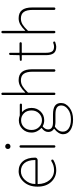

<svg xmlns="http://www.w3.org/2000/svg" viewBox="844 -1678 1094 2822"><g transform="rotate(-90 1391.0 -267.0)"><path d="M299.8 12.7Q197.3 12.7 127.9 -62Q58.6 -136.7 58.6 -261.7Q58.6 -385.7 126.5 -462.9Q194.3 -540 286.1 -540Q378.9 -540 432.1 -476.6Q485.4 -413.1 485.4 -296.9V-295.9Q485.4 -281.2 474.1 -271Q462.9 -260.7 448.2 -260.7H101.6Q96.7 -260.7 96.7 -256.8Q98.6 -152.3 154.8 -85.9Q210.9 -19.5 301.8 -19.5Q373 -19.5 432.6 -58.6Q438.5 -61.5 445.3 -60.1Q452.1 -58.6 455.1 -52.7Q458 -45.9 456.1 -39.1Q454.1 -32.2 448.2 -28.3Q377 12.7 299.8 12.7ZM97.7 -297.9Q97.7 -293.9 101.6 -293.9H445.3Q450.2 -293.9 450.2 -297.9V-298.8Q449.2 -401.4 405.3 -454.1Q361.3 -506.8 286.1 -506.8Q213.9 -506.8 160.2 -450.2Q97.7 -383.8 97.7 -297.9Z M631.8 -17.6V-508.8Q631.8 -516.6 636.7 -522Q641.6 -527.3 649.4 -527.3Q657.2 -527.3 662.1 -522Q667 -516.6 667 -508.8V-17.6Q667 -10.7 662.1 -5.4Q657.2 0 649.4 0Q641.6 0 636.7 -5.4Q631.8 -10.7 631.8 -17.6ZM650.4 -660.2Q633.8 -660.2 623 -670.4Q612.3 -680.7 612.3 -698.2Q612.3 -715.8 623 -726.6Q633.8 -737.3 650.4 -737.3Q666 -737.3 677.7 -726.6Q689.5 -715.8 689.5 -698.2Q689.5 -681.6 677.7 -670.9Q666 -660.2 650.4 -660.2Z M1045.9 259.8Q946.3 259.8 887.7 219.7Q829.1 179.7 829.1 113.3Q829.1 79.1 850.6 44.9Q872.1 10.7 908.2 -15.6Q909.2 -16.6 909.2 -18.6Q909.2 -19.5 908.7 -20.5Q908.2 -21.5 908.2 -21.5Q862.3 -49.8 862.3 -104.5Q862.3 -160.2 918.9 -200.2Q920.9 -202.1 920.9 -204.1Q920.9 -206.1 918.9 -207Q891.6 -232.4 872.6 -269.5Q853.5 -306.6 853.5 -350.6Q853.5 -430.7 905.8 -483.9Q958 -537.1 1034.2 -537.1Q1068.4 -537.1 1099.6 -525.4Q1103.5 -523.4 1107.4 -523.4H1262.7Q1269.5 -523.4 1274.4 -518.6Q1279.3 -513.7 1279.3 -506.8Q1279.3 -500 1274.4 -495.6Q1269.5 -491.2 1262.7 -491.2H1158.2Q1157.2 -491.2 1156.7 -489.7Q1156.2 -488.3 1157.2 -488.3Q1215.8 -435.5 1215.8 -350.6Q1215.8 -271.5 1163.6 -217.8Q1111.3 -164.1 1034.2 -164.1Q987.3 -164.1 949.2 -185.5Q945.3 -187.5 942.4 -185.5Q899.4 -150.4 899.4 -107.4Q899.4 -35.2 1002.9 -35.2H1119.1Q1206.1 -35.2 1247.1 -6.3Q1288.1 22.5 1288.1 83Q1288.1 153.3 1220.2 206.5Q1152.3 259.8 1045.9 259.8ZM1034.2 -197.3Q1093.8 -197.3 1136.2 -240.7Q1178.7 -284.2 1178.7 -350.6Q1178.7 -419.9 1137.2 -461.9Q1095.7 -503.9 1034.2 -503.9Q973.6 -503.9 932.6 -461.9Q891.6 -419.9 891.6 -350.6Q891.6 -284.2 933.6 -240.7Q975.6 -197.3 1034.2 -197.3ZM1047.9 228.5Q1137.7 228.5 1194.8 185.5Q1252 142.6 1252 86.9Q1252 42 1220.2 21.5Q1188.5 1 1124 1H1004.9Q980.5 1 944.3 -6.8Q943.4 -6.8 942.4 -6.8Q939.5 -6.8 936.5 -4.9Q867.2 43 867.2 110.4Q867.2 164.1 915 196.3Q962.9 228.5 1047.9 228.5Z M1405.3 -17.6V-776.4Q1405.3 -783.2 1410.2 -788.6Q1415 -793.9 1422.9 -793.9Q1430.7 -793.9 1435.5 -788.6Q1440.4 -783.2 1440.4 -776.4V-445.3Q1440.4 -444.3 1441.9 -443.8Q1443.4 -443.4 1444.3 -444.3Q1490.2 -491.2 1532.7 -515.6Q1575.2 -540 1625 -540Q1706.1 -540 1745.1 -490.7Q1784.2 -441.4 1784.2 -338.9V-17.6Q1784.2 -10.7 1778.8 -5.4Q1773.4 0 1766.1 0Q1758.8 0 1753.4 -5.4Q1748 -10.7 1748 -17.6V-334Q1748 -421.9 1717.8 -464.4Q1687.5 -506.8 1621.1 -506.8Q1575.2 -506.8 1535.6 -483.4Q1496.1 -460 1444.3 -406.2Q1440.4 -403.3 1440.4 -398.4V-17.6Q1440.4 -10.7 1435.5 -5.4Q1430.7 0 1422.9 0Q1415 0 1410.2 -5.4Q1405.3 -10.7 1405.3 -17.6Z M2115.2 12.7Q2045.9 12.7 2018.6 -26.4Q1991.2 -65.4 1991.2 -139.6V-489.3Q1991.2 -494.1 1986.3 -494.1H1920.9Q1915 -494.1 1911.1 -498Q1907.2 -502 1907.2 -507.8Q1907.2 -513.7 1911.1 -518.1Q1915 -522.5 1920.9 -522.5L1986.3 -526.4Q1991.2 -527.3 1991.2 -531.2L1994.1 -665Q1995.1 -671.9 1999.5 -676.3Q2003.9 -680.7 2010.3 -680.7Q2016.6 -680.7 2021.5 -676.3Q2026.4 -671.9 2026.4 -665V-531.2Q2026.4 -527.3 2030.3 -527.3H2165Q2171.9 -527.3 2176.8 -522.5Q2181.6 -517.6 2181.6 -510.7Q2181.6 -503.9 2176.8 -499Q2171.9 -494.1 2165 -494.1H2030.3Q2026.4 -494.1 2026.4 -489.3V-134.8Q2026.4 -78.1 2045.4 -48.8Q2064.5 -19.5 2118.2 -19.5Q2140.6 -19.5 2169.9 -31.2Q2176.8 -33.2 2182.6 -30.8Q2188.5 -28.3 2191.4 -22.5Q2192.4 -19.5 2192.4 -16.6Q2192.4 -12.7 2190.4 -9.8Q2187.5 -3.9 2181.6 -2Q2136.7 12.7 2115.2 12.7Z M2313.5 -17.6V-776.4Q2313.5 -783.2 2318.4 -788.6Q2323.2 -793.9 2331.1 -793.9Q2338.9 -793.9 2343.8 -788.6Q2348.6 -783.2 2348.6 -776.4V-445.3Q2348.6 -444.3 2350.1 -443.8Q2351.6 -443.4 2352.5 -444.3Q2398.4 -491.2 2440.9 -515.6Q2483.4 -540 2533.2 -540Q2614.3 -540 2653.3 -490.7Q2692.4 -441.4 2692.4 -338.9V-17.6Q2692.4 -10.7 2687 -5.4Q2681.6 0 2674.3 0Q2667 0 2661.6 -5.4Q2656.2 -10.7 2656.2 -17.6V-334Q2656.2 -421.9 2626 -464.4Q2595.7 -506.8 2529.3 -506.8Q2483.4 -506.8 2443.8 -483.4Q2404.3 -460 2352.5 -406.2Q2348.6 -403.3 2348.6 -398.4V-17.6Q2348.6 -10.7 2343.8 -5.4Q2338.9 0 2331.1 0Q2323.2 0 2318.4 -5.4Q2313.5 -10.7 2313.5 -17.6Z"/></g></svg>

Font: Gen Jyuu Gothic ExtraLight
Style: Regular
Weight: 100
Designer: [Source Han Sans]
Ryoko NISHIZUKA  (kana & ideographs); Paul D. Hunt (Latin, Greek & Cyrillic); Wenlong ZHANG  (bopomofo
Version: Version 1.002.20150607